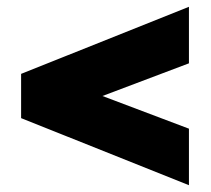

<svg xmlns="http://www.w3.org/2000/svg" viewBox="-20 -617 620 564"><path d="M535 -73V-239L281 -335L535 -431V-597L42 -400V-270Z"/></svg>

Font: MV Cash Black
Style: Regular
Weight: 900
Designer: Rodrigo Fuenzalida
Foundry: fragTYPE
Version: Version 1.100;Glyphs 3.1.2 (3151)